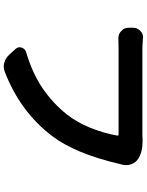

<svg xmlns="http://www.w3.org/2000/svg" viewBox="102 -868 795 1040"><g transform="rotate(90 500.0 -347.5)"><path d="M734.4 -721.7Q740.2 -721.7 746.1 -721.7Q802.7 -721.7 839.8 -698.2L840.8 -697.3Q861.3 -683.6 869.1 -660.2Q874 -646.5 874 -633.8Q874 -622.1 871.1 -611.3Q869.1 -603.5 867.2 -595.7Q811.5 -357.4 716.8 -232.4Q585.9 -59.6 369.1 24.4Q354.5 30.3 339.8 30.3Q330.1 30.3 319.3 27.3Q293.9 20.5 276.4 1L245.1 -33.2Q235.4 -43.9 235.4 -55.7Q235.4 -60.5 237.3 -66.4Q243.2 -85 261.7 -90.8Q377 -125 457.5 -180.2Q538.1 -235.4 597.7 -309.6Q642.6 -366.2 672.4 -440.4Q702.1 -514.6 713.9 -585Q714.8 -591.8 708 -591.8H249Q219.7 -591.8 187.5 -590.8Q186.5 -590.8 185.5 -590.8Q163.1 -590.8 147.5 -606.4Q129.9 -622.1 129.9 -645.5V-670.9Q129.9 -694.3 147.5 -710Q162.1 -724.6 182.6 -724.6Q184.6 -724.6 187.5 -723.6Q227.5 -720.7 250 -720.7H711.9Q723.6 -720.7 734.4 -721.7Z"/></g></svg>

Font: Gen Jyuu Gothic Bold
Style: Bold
Weight: 700
Designer: [Source Han Sans]
Ryoko NISHIZUKA  (kana & ideographs); Paul D. Hunt (Latin, Greek & Cyrillic); Wenlong ZHANG  (bopomofo
Version: Version 1.002.20150607